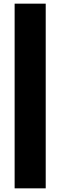

<svg xmlns="http://www.w3.org/2000/svg" viewBox="-20 -810 330 1050"><path d="M60 -790V220H230V-790Z"/></svg>

Font: Unageo
Style: Black
Weight: 900
Designer: Richard Sepsi
Foundry: Richard Sepsi
Version: Version 2.000